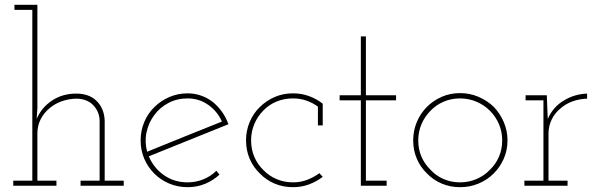

<svg xmlns="http://www.w3.org/2000/svg" viewBox="-20 -770 2489 796"><path d="M214 0V-21H135V-216Q135 -248 148 -274.5Q161 -301 185 -321Q207 -340 237 -350.5Q267 -361 300 -361Q343 -359 367 -333.5Q391 -308 393 -273V-21H314V0H493V-21H414V-270Q412 -320 381 -351Q350 -382 296 -382Q239 -382 195.5 -353Q152 -324 132 -277L135 -322V-750H40V-729H114V-21H35V0Z M758 -362Q805 -362 843 -335.5Q881 -309 900 -266Q823 -235 745.5 -204Q668 -173 590 -141Q579 -182 587.5 -221.5Q596 -261 619 -292Q642 -324 678 -343Q714 -362 758 -362ZM890 -46 877 -62Q854 -39 823 -26.5Q792 -14 758 -14Q702 -14 659.5 -44Q617 -74 597 -122Q680 -156 762 -188.5Q844 -221 927 -255Q917 -283 901 -305.5Q885 -328 865 -345Q843 -363 815.5 -373Q788 -383 758 -383Q717 -383 681.5 -367.5Q646 -352 620 -326Q593 -300 578 -264Q563 -228 563 -188Q563 -147 578 -112Q593 -77 620 -50Q646 -24 681.5 -9Q717 6 758 6Q797 6 830.5 -8Q864 -22 890 -46Z M1318 -37 1304 -52Q1281 -35 1253.5 -24.5Q1226 -14 1195 -14Q1158 -14 1126.5 -27.5Q1095 -41 1072 -65Q1048 -88 1034.5 -119.5Q1021 -151 1021 -188Q1021 -224 1034.5 -256Q1048 -288 1072 -312Q1095 -336 1126.5 -349Q1158 -362 1195 -362Q1224 -362 1250 -353Q1276 -344 1298 -328V-250H1318V-340Q1293 -360 1261.5 -371.5Q1230 -383 1195 -383Q1153 -383 1118 -367.5Q1083 -352 1057 -326Q1030 -300 1015 -264Q1000 -228 1000 -188Q1000 -147 1015 -112Q1030 -77 1057 -51Q1083 -24 1118 -9Q1153 6 1195 6Q1230 6 1261 -5.5Q1292 -17 1318 -37Z M1583 0V-21H1497V-354H1622V-375H1497V-619H1476V-375H1388V-354H1476V0Z M2027 -51Q2053 -77 2068.5 -112Q2084 -147 2084 -188Q2084 -228 2068.5 -264Q2053 -300 2027 -327Q2000 -353 1964 -368.5Q1928 -384 1888 -384Q1846 -384 1811 -368.5Q1776 -353 1750 -327Q1723 -300 1708 -264Q1693 -228 1693 -188Q1693 -147 1708 -112Q1723 -77 1750 -51Q1776 -24 1811 -9Q1846 6 1888 6Q1928 6 1964 -9Q2000 -24 2027 -51ZM1765 -66Q1741 -89 1727.5 -120Q1714 -151 1714 -188Q1714 -224 1727.5 -255.5Q1741 -287 1765 -311Q1788 -335 1819.5 -348.5Q1851 -362 1887 -362Q1923 -362 1955 -348.5Q1987 -335 2011 -311Q2035 -287 2048.5 -255.5Q2062 -224 2062 -188Q2062 -151 2048.5 -120Q2035 -89 2011 -66Q1987 -41 1955 -27.5Q1923 -14 1887 -14Q1851 -14 1819.5 -27.5Q1788 -41 1765 -66Z M2333 0V-21H2254V-216Q2254 -247 2267 -274Q2280 -301 2302 -319Q2324 -339 2353 -349.5Q2382 -360 2414 -361V-382Q2388 -381 2364 -374Q2340 -367 2319 -354Q2296 -341 2279 -321.5Q2262 -302 2251 -277Q2250 -291 2250 -299.5Q2250 -308 2249 -322L2247 -375H2159V-354H2233V-21H2154V0Z"/></svg>

Font: Josefin Slab Thin ExtraLight
Style: Regular
Weight: 250
Version: Version 2.000